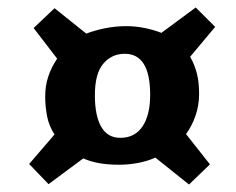

<svg xmlns="http://www.w3.org/2000/svg" viewBox="-20 -572 633 514"><path d="M101 -314Q101 -342 109 -366.5Q117 -391 133 -415L70 -497L126 -550L211 -482Q234 -491 262 -496.5Q290 -502 318 -502Q343 -502 367.5 -497Q392 -492 412 -484L504 -552L556 -500L489 -420Q501 -399 507 -375.5Q513 -352 513 -321Q513 -290 503.5 -262.5Q494 -235 478 -213L542 -132L486 -78L396 -150Q373 -140 348 -135.5Q323 -131 299 -131Q268 -131 244 -135.5Q220 -140 203 -148L110 -79L58 -133L126 -212Q111 -235 106 -261Q101 -287 101 -314ZM234 -317Q234 -262 251 -232.5Q268 -203 302 -203Q341 -203 361.5 -233.5Q382 -264 382 -318Q382 -428 314 -428Q279 -428 256.5 -401.5Q234 -375 234 -317Z"/></svg>

Font: Literata 12pt
Style: Bold Italic
Weight: 700
Italic angle: -2°
Designer: Latin by Veronika Burian and Jose Scaglione. Greek by Irene Vlachou. Cyrillic by Vera Evstafieva
Foundry: TypeTogether
Version: Version 3.002